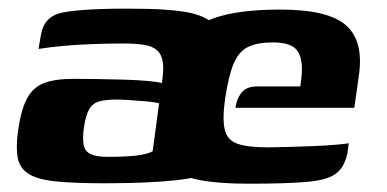

<svg xmlns="http://www.w3.org/2000/svg" viewBox="-20 -424 905 449"><path d="M224.2 4.6Q154.3 4.6 111.6 0.3Q68.9 -3.9 47.8 -16.9Q26.6 -29.8 21.7 -53.8Q16.9 -77.8 21.9 -115.9Q28.9 -166.9 43.1 -193.6Q57.4 -220.2 83.4 -229.9Q109.5 -239.6 151.1 -239.6Q176.8 -239.6 209.1 -239.1Q241.4 -238.6 272.6 -237.7Q303.8 -236.7 327.1 -234.5Q350.5 -232.4 358.5 -229.7Q363.4 -260.6 360.7 -278.8Q357.9 -297.1 347.1 -306.6Q336.3 -316.1 316.7 -319.2Q297.1 -322.3 268.2 -322.3Q233.8 -322.3 198.6 -321Q163.4 -319.8 130.8 -316.9Q98.3 -314 70.1 -309.6L74.9 -337.9Q78.9 -364.5 92.4 -377.8Q105.9 -391 126.8 -394.7Q150.3 -399.7 196.4 -402Q242.5 -404.3 295.5 -403.6Q363.4 -403.6 407.6 -397.1Q451.8 -390.5 475.3 -372.2Q498.7 -354 505 -318.4Q511.3 -282.7 502.6 -224.3L474.3 -25Q456.2 -9.6 391.7 -2.5Q327.2 4.6 224.2 4.6ZM232.4 -57.2Q272.2 -57.2 298.6 -60.2Q325 -63.2 337 -70.3L352.1 -182.5Q342.4 -185.1 322.9 -186.9Q303.4 -188.7 283.6 -189.9Q263.8 -191.2 252.2 -191.2Q228.5 -191.2 212.7 -187.1Q197 -183 188.8 -168.9Q180.5 -154.9 176.3 -125.9Q172.7 -100.6 175.6 -85.4Q178.5 -70.2 191.7 -63.7Q204.8 -57.2 232.4 -57.2ZM561.8 5.6Q492.2 5.6 448.1 -2.7Q403.9 -11 380.8 -32.3Q357.7 -53.6 352.3 -91.7Q347 -129.7 355.3 -189.7Q367 -269.5 395.3 -315.5Q423.7 -361.6 480.4 -381.6Q537.2 -401.6 634.6 -401.6Q747.9 -401.6 789.2 -364.8Q830.5 -328.1 819.5 -249.3L808.6 -171.9H530.5Q533.6 -193.4 545 -207.7Q556.4 -221.9 582.2 -221.9H682.3L684.9 -243.2Q689.5 -283.3 676.2 -304Q663 -324.8 618.2 -324.8Q581.5 -324.8 559.9 -314.1Q538.3 -303.5 526.4 -275.2Q514.5 -246.8 506.3 -192.4Q499.7 -144.6 505.8 -120.3Q511.8 -96 535.7 -87.7Q559.5 -79.4 605.8 -79.4Q623 -79.4 652 -80.3Q681.1 -81.1 712 -82.3Q743 -83.6 766.3 -85.6Q789.7 -87.5 795.5 -89.1L793.2 -70.7Q791.5 -56.8 784.3 -41.2Q777.1 -25.5 763.3 -16.4Q743.5 -2.4 694.8 1.6Q646.1 5.6 561.8 5.6Z"/></svg>

Font: Genos Thin
Style: Italic
Weight: 100
Italic angle: -8°
Designer: Robert E. Leuschke
Foundry: Robert E. Leuschke
Version: Version 1.010